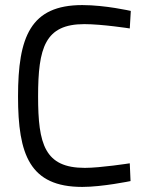

<svg xmlns="http://www.w3.org/2000/svg" viewBox="-20 -726 576 756"><path d="M491 -83C491 -83 376 -65 314 -65C156 -65 130 -158 130 -346C130 -538 157 -631 312 -631C382 -631 491 -614 491 -614L495 -683C495 -683 395 -706 304 -706C100 -706 51 -581 51 -346C51 -117 97 10 304 10C383 10 494 -13 494 -13Z"/></svg>

Font: TitilliumText22L
Style: 400 wt
Weight: 400
Designer: Campivisivi
Foundry: Campivisivi
Version: 1.000